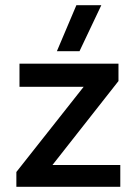

<svg xmlns="http://www.w3.org/2000/svg" viewBox="-20 -719 527 739"><path d="M274 -699H370L286 -522H199ZM43 -57 302 -385H55V-474H436V-407L182 -84H443V0H43Z"/></svg>

Font: Kanit
Style: Regular
Weight: 400
Designer: Katatrad Team
Foundry: Cadson Demak
Version: Version 1.001